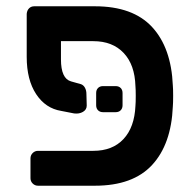

<svg xmlns="http://www.w3.org/2000/svg" viewBox="-20 -591 617 611"><path d="M174 -402Q174 -341 206 -332L238 -323Q246 -320 250.5 -311.5Q255 -303 255 -292L256 -255Q256 -242 244 -235Q232 -228 216 -230L175 -238Q125 -246 95 -291.5Q65 -337 65 -410V-547Q66 -558 72.5 -564.5Q79 -571 89 -571H282Q403 -571 464 -505Q525 -439 530 -319Q531 -309 531 -286Q531 -262 530 -252Q525 -132 464 -66Q403 0 282 0H101Q91 0 84 -7Q77 -14 77 -24V-87Q77 -97 84 -104Q91 -111 101 -111H277Q338 -111 373 -148.5Q408 -186 411 -254Q412 -264 412 -286Q412 -307 411 -317Q409 -385 373.5 -422.5Q338 -460 277 -460H174ZM308 -234Q298 -234 292 -240Q286 -246 286 -256V-295Q286 -305 292 -311Q298 -317 308 -317H348Q358 -317 364 -311Q370 -305 370 -295V-256Q370 -246 364 -240Q358 -234 348 -234Z"/></svg>

Font: Rubik AZ
Style: Regular
Weight: 500
Designer: Hubert and Fischer
Foundry: Hubert & Fischer
Version: Version 2.000